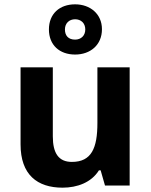

<svg xmlns="http://www.w3.org/2000/svg" viewBox="-20 -857 697 887"><path d="M327 -605C397 -605 451 -649 451 -722C451 -793 396 -837 327 -837C255 -837 206 -793 206 -721C206 -649 255 -605 327 -605ZM327 -674C296 -674 280 -692 280 -721C280 -750 300 -768 327 -768C354 -768 374 -750 374 -721C374 -692 354 -674 327 -674ZM579 -546H430V-289C430 -173 403 -109 312 -109C251 -109 224 -149 224 -227V-546H75V-190C75 -50 152 10 269 10C337 10 402 -14 437 -70H445L465 0H579Z"/></svg>

Font: Noto Kufi Arabic
Style: Bold
Weight: 700
Designer: Monotype Design Team, David Williams, Khaled Hosny
Foundry: Google LLC
Version: Version 2.109